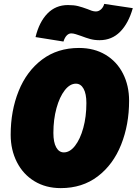

<svg xmlns="http://www.w3.org/2000/svg" viewBox="-20 -957 704 989"><path d="M35 -263Q35 -386 76 -488Q117 -590 196.5 -650Q276 -710 387 -710Q465 -710 523.5 -675Q582 -640 613.5 -578Q645 -516 645 -438Q645 -315 604 -212Q563 -109 483.5 -48.5Q404 12 293 12Q216 12 157.5 -23.5Q99 -59 67 -122Q35 -185 35 -263ZM309 -172Q340 -172 366.5 -206Q393 -240 409 -298Q425 -356 425 -426Q425 -474 410.5 -500Q396 -526 371 -526Q340 -526 313.5 -492Q287 -458 271 -400Q255 -342 255 -272Q255 -224 269.5 -198Q284 -172 309 -172ZM330 -931Q361 -931 382.5 -925.5Q404 -920 431 -910Q442 -905 453 -901.5Q464 -898 474 -898Q488 -898 500 -908.5Q512 -919 517 -937L664 -915Q642 -837 599 -793.5Q556 -750 493 -750Q466 -750 444.5 -756Q423 -762 397 -772Q383 -777 370 -781Q357 -785 347 -785Q334 -785 323.5 -774Q313 -763 307 -743L163 -766Q182 -844 224.5 -887.5Q267 -931 330 -931Z"/></svg>

Font: Azeret Mono Black
Style: Italic
Weight: 900
Italic angle: -12°
Designer: Martin Vácha
Foundry: Displaay
Version: Version 1.000; Glyphs 3.0.3, build 3074